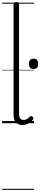

<svg xmlns="http://www.w3.org/2000/svg" viewBox="-20 -1166 381 1817"><path d="M192 17Q152 17 130 -8Q108 -33 108 -82V-1127Q108 -1137 114 -1141.5Q120 -1146 133 -1146Q147 -1146 153.5 -1141.5Q160 -1137 160 -1127V-94Q160 -63 170 -47Q180 -31 202 -31Q213 -31 223 -34Q233 -37 243 -44.5Q253 -52 263 -62Q269 -68 275.5 -68Q282 -68 289 -60Q294 -55 295.5 -48.5Q297 -42 293 -35Q282 -19 265.5 -7.5Q249 4 230 10.5Q211 17 192 17ZM298 -513Q276 -513 265 -525Q254 -537 254 -562Q254 -587 265 -599Q276 -611 298 -611Q320 -611 330.5 -599Q341 -587 341 -562Q341 -537 330.5 -525Q320 -513 298 -513ZM0 621H302V631H0ZM0 -20H302V0H0ZM0 -505H302V-500H0ZM0 -1141H302V-1131H0Z"/></svg>

Font: Playwrite BR Guides
Style: Regular
Weight: 400
Designer: Veronika Burian, José Scaglione
Foundry: TypeTogether
Version: Version 1.003